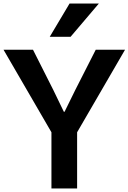

<svg xmlns="http://www.w3.org/2000/svg" viewBox="-22 -1068 728 1088"><path d="M-2 -786.1H165L280.3 -557.6Q319.3 -476.6 339.8 -434.6H343.8Q384.8 -516.6 404.3 -557.6L520.5 -786.1H686.5L415 -318.4V0H269.5V-318.4ZM259.8 -859.4 372.1 -1047.9H538.1L377.9 -859.4Z"/></svg>

Font: Gothic A1 ExtraBold
Style: Regular
Weight: 800
Designer: HanYang I&C Co.,Ltd.
Foundry: HanYang I&C Co.,Ltd.
Version: Version 2.50